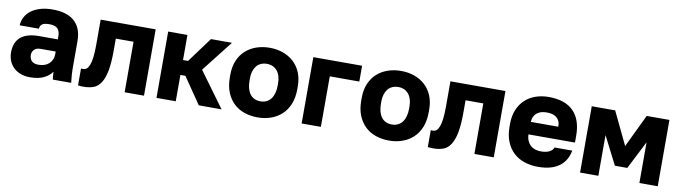

<svg xmlns="http://www.w3.org/2000/svg" viewBox="-31 -1020 5343 1511"><g transform="rotate(10 2640.0 -265.0)"><path d="M214.7 13.2Q249.5 13.2 276.8 7.8Q304.2 2.5 325.8 -8Q347.5 -18.5 363.7 -32.1Q379.8 -45.7 391.7 -62.2Q391.7 -53.3 392.1 -45.2Q392.5 -37 393.2 -30.1Q394 -23.2 394.8 -16.2Q395.6 -9.3 396.5 0H543.3Q539.3 -30 537.3 -61.5Q535.2 -93 535.2 -135V-330Q535.2 -388.3 518.1 -428.5Q501 -468.8 470.1 -494.2Q439.3 -519.7 396.4 -531.4Q353.5 -543.2 299.5 -543.2Q244.2 -543.2 201 -530Q157.8 -516.8 128.7 -494.5Q99.5 -472.2 83.5 -441.7Q67.5 -411.2 65.5 -375.5H218.8Q220 -388.2 224.7 -397.5Q229.5 -406.8 238.7 -413Q247.8 -419.2 261.8 -421.8Q275.7 -424.5 294.5 -424.5Q315 -424.5 331.1 -420.3Q347.2 -416.2 358.3 -406.8Q369.5 -397.5 375 -380.6Q380.5 -363.6 380.5 -340V-318.5H230Q181.2 -318.5 144.4 -307.8Q107.7 -297.2 83.6 -276.1Q59.5 -255 47.5 -224.3Q35.5 -193.7 35.5 -155Q35.5 -119 47.5 -88.7Q59.5 -58.3 82.4 -35.7Q105.4 -13 138.6 0.1Q171.8 13.2 214.7 13.2ZM264.5 -95.5Q225.9 -95.5 209.2 -114.2Q192.5 -132.8 192.5 -162.5Q192.5 -186.3 209.3 -203.9Q226 -221.5 259.5 -221.5H380.5V-200Q380.5 -176.4 371.6 -156.5Q362.7 -136.5 347.4 -123Q332.1 -109.5 310.8 -102.5Q289.5 -95.5 264.5 -95.5Z M644.6 13.2Q690 13.2 724.3 0.3Q758.5 -12.7 781.9 -49.1Q805.3 -85.5 817.1 -147.9Q828.8 -210.4 828.8 -310.3V-403.7H970.5V0H1125.2V-530H685.5V-330.3Q685.5 -271.8 680.8 -232.1Q676.2 -192.5 667 -168.3Q657.8 -144.1 645.4 -133.8Q632.9 -123.5 615 -123.5Q603 -123.5 600 -124.5V10.1Q604 11.2 609.9 11.7Q615.8 12.2 622.6 12.7Q629.4 13.2 634.9 13.2Q640.5 13.2 644.6 13.2Z M1225 0H1379V-210.5H1419L1563 0H1745L1539.8 -280.8L1735 -530H1567L1419 -329.5H1379V-530H1225Z M2035 13.2Q2091 13.2 2139.9 -4Q2188.8 -21.2 2225.8 -55.2Q2262.8 -89.3 2283.7 -140.6Q2304.5 -191.8 2304.5 -260V-280Q2304.5 -344.7 2283.7 -393.8Q2262.8 -443 2225.8 -476.2Q2188.8 -509.3 2139.9 -526.3Q2091 -543.2 2035 -543.2Q1979 -543.2 1929.7 -526.3Q1880.5 -509.3 1843.8 -476.2Q1807.2 -443 1786.3 -393.8Q1765.5 -344.7 1765.5 -280V-260Q1765.5 -191.2 1786.3 -139.9Q1807.2 -88.7 1843.8 -54.1Q1880.5 -19.5 1929.7 -3.2Q1979 13.2 2035 13.2ZM2035 -115.2Q2008.7 -115.2 1987.2 -124.9Q1965.7 -134.7 1951.6 -153.6Q1937.5 -172.5 1930 -199.4Q1922.5 -226.3 1922.5 -260V-280Q1922.5 -310.2 1930 -335Q1937.5 -359.8 1951.6 -377.6Q1965.7 -395.3 1987.2 -405.1Q2008.7 -414.8 2035 -414.8Q2061.8 -414.8 2082.7 -405.1Q2103.7 -395.3 2118.1 -377.6Q2132.5 -359.8 2140 -335Q2147.5 -310.2 2147.5 -280V-260Q2147.5 -227.3 2140 -200.3Q2132.5 -173.2 2118.1 -154.4Q2103.7 -135.7 2082.7 -125.4Q2061.8 -115.2 2035 -115.2Z M2385 0H2538.7V-403.7H2774.7V-530H2385Z M3085 13.2Q3141 13.2 3189.9 -4Q3238.8 -21.2 3275.8 -55.2Q3312.8 -89.3 3333.7 -140.6Q3354.5 -191.8 3354.5 -260V-280Q3354.5 -344.7 3333.7 -393.8Q3312.8 -443 3275.8 -476.2Q3238.8 -509.3 3189.9 -526.3Q3141 -543.2 3085 -543.2Q3029 -543.2 2979.7 -526.3Q2930.5 -509.3 2893.8 -476.2Q2857.2 -443 2836.3 -393.8Q2815.5 -344.7 2815.5 -280V-260Q2815.5 -191.2 2836.3 -139.9Q2857.2 -88.7 2893.8 -54.1Q2930.5 -19.5 2979.7 -3.2Q3029 13.2 3085 13.2ZM3085 -115.2Q3058.7 -115.2 3037.2 -124.9Q3015.7 -134.7 3001.6 -153.6Q2987.5 -172.5 2980 -199.4Q2972.5 -226.3 2972.5 -260V-280Q2972.5 -310.2 2980 -335Q2987.5 -359.8 3001.6 -377.6Q3015.7 -395.3 3037.2 -405.1Q3058.7 -414.8 3085 -414.8Q3111.8 -414.8 3132.7 -405.1Q3153.7 -395.3 3168.1 -377.6Q3182.5 -359.8 3190 -335Q3197.5 -310.2 3197.5 -280V-260Q3197.5 -227.3 3190 -200.3Q3182.5 -173.2 3168.1 -154.4Q3153.7 -135.7 3132.7 -125.4Q3111.8 -115.2 3085 -115.2Z M3439.6 13.2Q3485 13.2 3519.3 0.3Q3553.5 -12.7 3576.9 -49.1Q3600.3 -85.5 3612.1 -147.9Q3623.8 -210.4 3623.8 -310.3V-403.7H3765.5V0H3920.2V-530H3480.5V-330.3Q3480.5 -271.8 3475.8 -232.1Q3471.2 -192.5 3462 -168.3Q3452.8 -144.1 3440.4 -133.8Q3427.9 -123.5 3410 -123.5Q3398 -123.5 3395 -124.5V10.1Q3399 11.2 3404.9 11.7Q3410.8 12.2 3417.6 12.7Q3424.4 13.2 3429.9 13.2Q3435.5 13.2 3439.6 13.2Z M4275 13.2Q4326.5 13.2 4368.1 2.5Q4409.7 -8.2 4441.2 -30.2Q4472.7 -52.2 4492.1 -84.6Q4511.5 -117 4519.5 -159.5H4378.2Q4370.2 -136.8 4344.5 -123.7Q4318.8 -110.5 4275.4 -110.5Q4253.7 -110.5 4232.4 -116.9Q4211.2 -123.3 4195.3 -137.1Q4179.4 -151 4169.4 -172.3Q4159.3 -193.7 4157.8 -225.5H4529.5V-280.5Q4529.5 -407.8 4462.9 -475.5Q4396.3 -543.2 4264.9 -543.2Q4208.7 -543.2 4160.4 -526.3Q4112.2 -509.5 4076.8 -476.5Q4041.5 -443.5 4021 -394.8Q4000.5 -346.1 4000.5 -279.8V-259.7Q4000.5 -190.6 4021.6 -139.5Q4042.7 -88.4 4079.2 -54.4Q4115.7 -20.3 4166.4 -3.6Q4217.1 13.2 4275 13.2ZM4270 -420.5Q4291.9 -420.5 4311.8 -416Q4331.7 -411.5 4346.4 -400.4Q4361.2 -389.3 4369.8 -371.8Q4378.4 -354.4 4378.3 -325.5H4158.8Q4160.3 -351.8 4169.8 -369.9Q4179.3 -388 4194.7 -399.4Q4210 -410.8 4229.3 -415.6Q4248.6 -420.5 4270 -420.5Z M4610 0H4756V-325.3L4870.5 -100.5H4969.5L5084 -325.3V0H5230.7V-530H5049L4923 -267.3L4797 -530H4610Z"/></g></svg>

Font: Golos Text VF
Style: Regular
Weight: 400
Designer: A.Korolkova, Vitaly Kuzmin
Foundry: ParaType Ltd
Version: Version 2.005